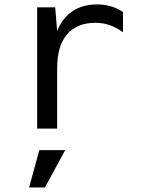

<svg xmlns="http://www.w3.org/2000/svg" viewBox="-20 -580 642 866"><path d="M147.5 -546.9H229L237.8 -439.9Q259.8 -496.6 305.4 -528.3Q351.1 -560.1 418 -560.1Q483.4 -560.1 534.7 -525.9V-434.1Q478.5 -477.1 410.6 -477.1Q326.2 -477.1 282 -424.6Q237.8 -372.1 237.8 -272V0H147.5ZM157.2 97.2H273.9L182.6 265.6H111.3Z"/></svg>

Font: Vazir Code Hack
Style: Code-Hack
Weight: 400
Foundry: DejaVu fonts team - Redesigned by Saber Rastikerdar
Version: Version 1.1.2